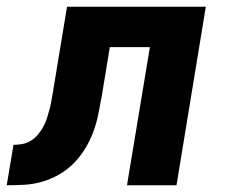

<svg xmlns="http://www.w3.org/2000/svg" viewBox="-57 -550 677 570"><path d="M-37 0 -17 -120Q-4 -120 9.5 -122.5Q23 -125 35 -132.5Q47 -140 56.5 -151.5Q66 -163 72.5 -175.5Q79 -188 83 -201Q87 -214 90.5 -227Q94 -240 96 -253.5Q98 -267 101 -280V-281Q101 -281 101 -281.5Q101 -282 101 -282L142 -530H554L467 0H320L388 -410H269L245 -264Q240 -238 235 -212Q230 -186 220.5 -160Q211 -134 196.5 -110Q182 -86 162.5 -66Q143 -46 118.5 -32Q94 -18 68 -10.5Q42 -3 15.5 -1.5Q-11 0 -37 0Z"/></svg>

Font: Iosevka Curly Heavy Extended
Style: Italic
Weight: 900
Width: 7
Italic angle: -9°
Monospace: yes
Designer: Belleve Invis
Foundry: Belleve Invis
Version: Version 11.1.0; ttfautohint (v1.8.3)